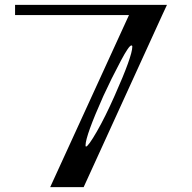

<svg xmlns="http://www.w3.org/2000/svg" viewBox="-20 -770 790 790"><path d="M451.2 -375Q524.4 -539.1 524.4 -578.1Q524.4 -583 520.5 -583Q510.7 -583 477.5 -520.5Q437.5 -445.3 405.3 -375Q332 -210.9 332 -171.9Q332 -167 334 -167Q342.8 -167 378.9 -229.5Q413.1 -289.1 451.2 -375ZM667 -750 647.5 -708 324.2 0H186.5L510.7 -708H42V-750Z"/></svg>

Font: okolaksMetalik
Style: bold
Weight: 700
Width: 7
Version: Version 0.6